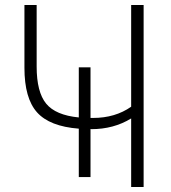

<svg xmlns="http://www.w3.org/2000/svg" viewBox="-20 -750 684 770"><path d="M296 -234Q179 -243 128.5 -299.5Q78 -356 78 -478V-730H127V-483Q127 -381 165 -334.5Q203 -288 296 -279V-480H343V-277H353Q442 -277 506 -322V-730H556V0H506V-275Q436 -232 346 -232H345Q344 -233 343 -233V-40H296Z"/></svg>

Font: Mplus 1p Light
Style: Regular
Weight: 300
Version: Version 1.061